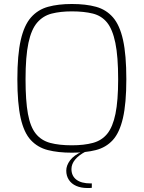

<svg xmlns="http://www.w3.org/2000/svg" viewBox="-20 -759 719 962"><path d="M340 6Q271 6 220 -7Q169 -20 134.5 -57Q100 -94 83.5 -167.5Q67 -241 67 -362Q67 -484 84 -558.5Q101 -633 135.5 -672Q170 -711 221 -725Q272 -739 340 -739Q410 -739 461 -725Q512 -711 546 -672Q580 -633 596.5 -558.5Q613 -484 613 -362Q613 -241 596 -167.5Q579 -94 545 -57Q511 -20 460 -7Q409 6 340 6ZM340 -31Q401 -31 445.5 -43Q490 -55 517.5 -89Q545 -123 558.5 -188.5Q572 -254 572 -362Q572 -476 558 -544Q544 -612 516.5 -646Q489 -680 445 -691Q401 -702 340 -702Q283 -702 239.5 -691Q196 -680 166.5 -646Q137 -612 122.5 -544Q108 -476 108 -362Q108 -254 120 -188.5Q132 -123 159.5 -89Q187 -55 231.5 -43Q276 -31 340 -31ZM417 183Q386 183 362 172.5Q338 162 325 142Q312 122 312 96Q312 70 331 44.5Q350 19 392 0H410Q375 18 356.5 40.5Q338 63 338 88Q338 122 362.5 141Q387 160 434 160H440V182Q434 183 428.5 183Q423 183 417 183Z"/></svg>

Font: Exo Thin ExtraLight
Style: Regular
Weight: 250
Version: Version 2.000